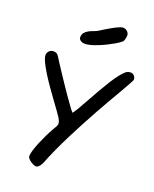

<svg xmlns="http://www.w3.org/2000/svg" viewBox="-173 -1009 928 1159"><g transform="rotate(20 290.5 -429.5)"><path d="M229.5 -742.2Q217.8 -742.2 210 -745.1Q202.1 -748 197.3 -752.2Q192.4 -756.3 190.4 -761Q188.5 -765.6 188.5 -768.6Q188.5 -788.1 198 -799.8Q207.5 -811.5 221.7 -819.1Q235.8 -826.7 252 -832.3Q268.1 -837.9 280.8 -845.7Q285.6 -848.6 295.2 -854.7Q304.7 -860.8 316.9 -868.2Q329.1 -875.5 343 -883.5Q356.9 -891.6 370.1 -898.2Q383.3 -904.8 394.5 -908.9Q405.8 -913.1 413.1 -913.1Q419.9 -913.1 427 -910.4Q434.1 -907.7 439.7 -902.8Q445.3 -897.9 448.7 -891.1Q452.1 -884.3 452.1 -876Q452.1 -862.3 444.8 -841.3Q443.4 -836.9 430.9 -827.6Q418.5 -818.4 399.9 -807.4Q381.3 -796.4 358.2 -784.9Q335 -773.4 311.5 -763.9Q288.1 -754.4 266.6 -748.3Q245.1 -742.2 229.5 -742.2ZM145 8.3Q145 -5.9 152.6 -30.5Q160.2 -55.2 171.9 -83.3Q183.6 -111.3 197.3 -139.6Q210.9 -168 223.1 -189Q231.4 -202.6 237.8 -214.4Q244.1 -226.1 244.1 -232.9Q244.1 -241.2 240 -251.5Q235.8 -261.7 231.9 -268.1Q224.6 -280.3 206.8 -304.7Q189 -329.1 166.3 -360.4Q143.6 -391.6 119.1 -426.5Q94.7 -461.4 74.5 -494.1Q54.2 -526.9 41.3 -554.4Q28.3 -582 28.3 -598.6Q28.3 -606 31.5 -612.5Q34.7 -619.1 39.8 -624.3Q44.9 -629.4 51.8 -632.3Q58.6 -635.3 65.4 -635.3Q79.1 -635.3 86.9 -631.1Q94.7 -627 103 -613.3Q108.4 -604 122.6 -582.3Q136.7 -560.5 155.3 -532.5Q173.8 -504.4 195.1 -472.7Q216.3 -440.9 236.6 -411.9Q256.8 -382.8 273.7 -359.6Q290.5 -336.4 300.8 -325.2Q303.2 -328.6 306.9 -333.7Q310.5 -338.9 314 -344.2Q317.4 -349.6 320.3 -354Q323.2 -358.4 324.7 -360.8Q342.8 -392.1 363.8 -430.2Q384.8 -468.3 406.2 -505.6Q427.7 -543 448.2 -575.7Q468.8 -608.4 485.8 -629.4Q494.1 -639.6 501.2 -647.9Q508.3 -656.2 515.4 -662.1Q522.5 -668 530.3 -671.1Q538.1 -674.3 547.9 -674.3Q562 -674.3 571.3 -664.3Q580.6 -654.3 580.6 -640.6Q580.6 -638.2 579.3 -635Q578.1 -631.8 573.2 -622.6Q568.4 -613.3 558.8 -596.4Q549.3 -579.6 532.7 -550.3Q510.3 -512.2 484.6 -467.5Q459 -422.9 432.1 -374.5Q405.3 -326.2 378.4 -275.6Q351.6 -225.1 326.7 -175.3Q301.8 -125.5 279.8 -77.4Q257.8 -29.3 241.2 13.7Q239.7 17.6 236.3 24.4Q232.9 31.2 228 37.8Q223.1 44.4 216.8 49.3Q210.4 54.2 203.6 54.2Q198.2 54.2 188.5 50.3Q178.7 46.4 168.9 39.8Q159.2 33.2 152.1 24.9Q145 16.6 145 8.3Z"/></g></svg>

Font: Short Stack
Style: Regular
Weight: 400
Designer: James Grieshaber
Foundry: James Grieshaber
Version: Version 1.002